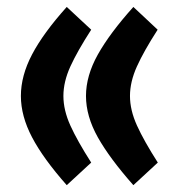

<svg xmlns="http://www.w3.org/2000/svg" viewBox="-20 -523 517 556"><path d="M244.1 -52.2 173.3 13.2Q105 -64 72.8 -125.5Q40.5 -187 40.5 -245.1Q40.5 -303.7 72.8 -365.2Q105 -426.8 173.3 -502.9L244.1 -437Q204.1 -375 183.8 -330.6Q163.6 -286.1 163.6 -245.1Q163.6 -204.1 183.8 -159.4Q204.1 -114.7 244.1 -52.2ZM437 -52.2 366.2 13.2Q297.9 -64 263.4 -125.2Q229 -186.5 229 -245.1Q229 -303.7 263.4 -365.2Q297.9 -426.8 366.2 -502.9L436.5 -437Q396.5 -375 376.5 -330.6Q356.4 -286.1 356.4 -245.1Q356.4 -204.1 376.7 -159.4Q397 -114.7 437 -52.2Z"/></svg>

Font: Vazirmatn RD FD ExtraBold
Style: Regular
Weight: 800
Designer: Saber Rastikerdar
Foundry: Saber Rastikerdar
Version: Version 33.003